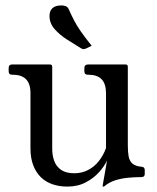

<svg xmlns="http://www.w3.org/2000/svg" viewBox="-20 -678 579 709"><path d="M228.8 11Q199 11 174 2.5Q149 -6 130.9 -23.6Q112.8 -41.2 102.6 -68Q92.5 -94.8 92.5 -130.2V-334Q92.5 -369 76 -385.5Q59.5 -402 27.5 -402H25Q12 -402 12 -415V-427Q12 -440 25 -440H164.2Q172.8 -440 172.8 -431.5V-129Q172.8 -104.5 180.2 -83.8Q187.8 -63 205.8 -50.6Q223.8 -38.2 254.5 -38.2Q281.8 -38.2 304.9 -50Q328 -61.8 344.8 -82.9Q361.5 -104 371.5 -131.2V-333.2Q371.5 -368.2 355.4 -385.1Q339.2 -402 307.2 -402H304.8Q291.5 -402 291.5 -415V-427Q291.5 -440 306.2 -440H443.2Q452 -440 452 -431.5V-142Q452 -117.5 455 -100.6Q458 -83.8 469 -74Q480 -64.2 504 -62Q514.5 -61 514.5 -50V-35.2Q514.5 -24 501.8 -24Q476.8 -24 452.4 -21.6Q428 -19.2 406.6 -12.5Q385.2 -5.8 369 7Q364.8 11 362 11H360.8Q358.8 11 358.8 9.8Q358.8 8.5 361.4 -6.2Q364 -21 367.9 -42.6Q371.8 -64.2 375.2 -85.5Q366.2 -65.2 346.4 -42.9Q326.5 -20.5 297 -4.8Q267.5 11 228.8 11ZM318.5 -509 302.8 -501.2Q294 -496.8 290 -496.8Q287.5 -496 284.8 -497.2Q282 -498.5 279.5 -499.5Q254.8 -514.5 227.6 -531.9Q200.5 -549.2 181.6 -570.6Q162.8 -592 162.8 -619Q162.8 -637.5 173.6 -647.8Q184.5 -658 206.5 -658Q214.8 -658 221.8 -655.6Q228.8 -653.2 232.8 -646Q244 -621 253.8 -602.2Q263.5 -583.5 278.1 -562.4Q292.8 -541.2 318.5 -509Z"/></svg>

Font: Young Serif Light
Style: Regular
Weight: 300
Designer: Bastien Sozeau
Foundry: NBR — Bastien Sozeau
Version: Version 5.001